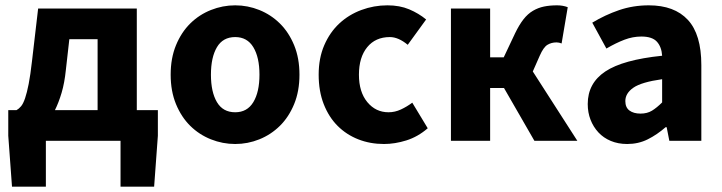

<svg xmlns="http://www.w3.org/2000/svg" viewBox="-20 -528 2709 720"><path d="M152 0V172H25L11 -19V-115H42Q51 -120 59 -129.5Q67 -139 74 -159.5Q81 -180 87.5 -213Q94 -246 100 -299L123 -496H493V-115H572V-19L558 172H432V0ZM227 -266Q222 -217 211 -180Q200 -143 186 -115H346V-381H240Z M862 12Q815 12 771 -5.5Q727 -23 693.5 -56Q660 -89 640 -137.5Q620 -186 620 -248Q620 -310 640 -358.5Q660 -407 693.5 -440Q727 -473 771 -490.5Q815 -508 862 -508Q909 -508 952.5 -490.5Q996 -473 1029.5 -440Q1063 -407 1083 -358.5Q1103 -310 1103 -248Q1103 -186 1083 -137.5Q1063 -89 1029.5 -56Q996 -23 952.5 -5.5Q909 12 862 12ZM862 -107Q907 -107 930 -145Q953 -183 953 -248Q953 -313 930 -351Q907 -389 862 -389Q816 -389 793.5 -351Q771 -313 771 -248Q771 -183 793.5 -145Q816 -107 862 -107Z M1420 12Q1368 12 1323.5 -5.5Q1279 -23 1246 -56Q1213 -89 1194 -137.5Q1175 -186 1175 -248Q1175 -310 1196 -358.5Q1217 -407 1252.5 -440Q1288 -473 1335 -490.5Q1382 -508 1433 -508Q1479 -508 1514.5 -493Q1550 -478 1578 -455L1509 -360Q1474 -389 1442 -389Q1388 -389 1357 -351Q1326 -313 1326 -248Q1326 -183 1357.5 -145Q1389 -107 1437 -107Q1461 -107 1483.5 -117.5Q1506 -128 1526 -143L1584 -47Q1547 -15 1504 -1.5Q1461 12 1420 12Z M1671 0V-496H1818V-313H1869L1912 -404Q1927 -435 1943 -455.5Q1959 -476 1978.5 -487.5Q1998 -499 2020 -503.5Q2042 -508 2069 -508Q2091 -508 2109 -501L2086 -365Q2081 -367 2076.5 -368Q2072 -369 2067 -369Q2048 -369 2033 -360Q2018 -351 2004 -319L1978 -260L2145 0H1984L1870 -198H1818V0Z M2332 12Q2298 12 2270.5 0.5Q2243 -11 2224 -31.5Q2205 -52 2194.5 -79Q2184 -106 2184 -138Q2184 -216 2250 -260Q2316 -304 2463 -319Q2461 -352 2443.5 -371.5Q2426 -391 2385 -391Q2353 -391 2321.5 -379Q2290 -367 2254 -346L2201 -443Q2249 -472 2301.5 -490Q2354 -508 2413 -508Q2509 -508 2559.5 -453.5Q2610 -399 2610 -284V0H2490L2480 -51H2476Q2444 -23 2409 -5.5Q2374 12 2332 12ZM2382 -102Q2407 -102 2425 -113Q2443 -124 2463 -144V-231Q2385 -220 2355 -199Q2325 -178 2325 -149Q2325 -125 2340.5 -113.5Q2356 -102 2382 -102Z"/></svg>

Font: TT Toshiba Sans
Style: Bold
Weight: 700
Designer: Paul D. Hunt
Foundry: Toshiba Corporation
Version: Version 2.020;PS 2.000;hotconv 1.0.86;makeotf.lib2.5.63406